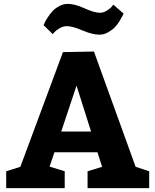

<svg xmlns="http://www.w3.org/2000/svg" viewBox="-20 -971 802 991"><path d="M465 -705 680 -110 750 -87V0H432V-87L507 -110L483 -185H261L236 -111L314 -87V0H12V-87L85 -110L305 -702ZM375 -529 296 -292H450ZM252 -795 205 -841Q207 -845 210 -852.5Q213 -860 225 -879Q237 -898 250 -912.5Q263 -927 285 -939Q307 -951 330 -951Q366 -951 416.5 -928Q467 -905 496 -905Q513 -905 530.5 -915.5Q548 -926 557 -937L565 -947L618 -901Q616 -897 612.5 -889.5Q609 -882 597.5 -863Q586 -844 572.5 -830Q559 -816 537.5 -804Q516 -792 493 -792Q457 -792 405.5 -814Q354 -836 325 -836Q306 -836 288 -825.5Q270 -815 261 -805Z"/></svg>

Font: BitterBold
Style: Bold
Weight: 700
Designer: Sol Matas
Foundry: Sol Matas
Version: Version 001.001